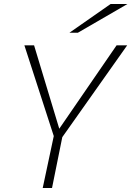

<svg xmlns="http://www.w3.org/2000/svg" viewBox="-20 -937 655 957"><path d="M531.2 -917H615.2L368.2 -773.9H326.2ZM275.4 -295.4 561 -710.9H613.8L290.5 -253.4L239.3 0H192.9L248 -258.8L101.6 -710.9H149.9Z"/></svg>

Font: Ufes Sans Thin
Style: Italic
Weight: 100
Designer: Ricardo Esteves & Thais Bronze
Foundry: ProDesignUfes - Ricardo Esteves, Thais Bronze
Version: Version 2.0